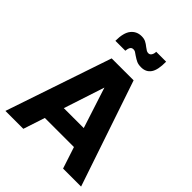

<svg xmlns="http://www.w3.org/2000/svg" viewBox="-271 -1132 1274 1274"><g transform="rotate(45 366.0 -495.0)"><path d="M263 -745H469L721 0H552L502 -152H229L179 0H11ZM459 -287 366 -574 272 -287ZM362 -871Q349 -881 341 -885.5Q333 -890 323 -890Q307 -890 300 -878Q293 -866 291 -845H198Q198 -921 226 -955.5Q254 -990 300 -990Q323 -990 339 -982Q355 -974 372 -960Q385 -950 393 -945.5Q401 -941 411 -941Q425 -941 433 -954Q441 -967 441 -985H534Q535 -908 511.5 -874.5Q488 -841 443 -841Q417 -841 400.5 -848.5Q384 -856 362 -871Z"/></g></svg>

Font: Eudoxus Sans ExtraBold
Style: Regular
Weight: 800
Designer: Stijn de Vries
Foundry: tokotype
Version: Version 2.005